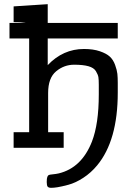

<svg xmlns="http://www.w3.org/2000/svg" viewBox="-20 -715 652 929"><path d="M25.9 -528.8V-604H70.8L106 -605Q85.9 -607.9 45.9 -607.9V-684.1L210.9 -694.8V-604H549.8V-528.8H210.9V-399.9Q285.2 -478 386.2 -478Q431.2 -478 463.1 -467Q495.1 -456.1 511.5 -440.9Q527.8 -425.8 536.9 -400.9Q545.9 -376 547.9 -357.9Q549.8 -339.8 549.8 -314V-267.1Q549.8 -35.2 450.2 85Q420.4 121.1 382.8 145.5Q345.2 169.9 311 179Q276.9 188 258.5 190.9Q240.2 193.8 228 193.8Q215.8 193.8 210.9 188.5Q206.1 183.1 206.1 166Q206.1 147.9 209 140.9Q211.9 133.8 216.1 131.8Q220.2 129.9 235.6 128.4Q251 127 264.2 124Q375 97.2 424.8 -29.8Q458 -115.7 458 -257.8V-305.2Q458 -329.1 456.1 -341.6Q454.1 -354 444.1 -370.6Q434.1 -387.2 408 -394.5Q381.8 -401.9 338.9 -401.9Q290 -401.9 251.5 -369.9Q212.9 -337.9 212.9 -265.1V-75.2H288.1V0H45.9V-75.2H121.1V-528.8Z"/></svg>

Font: CMU Concrete
Style: Bold
Weight: 700
Version: Version 0.7.0